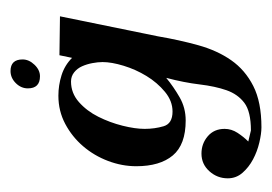

<svg xmlns="http://www.w3.org/2000/svg" viewBox="-96 -277 517 365"><g transform="rotate(-90 162.5 -94.5)"><path d="M163 -242Q183 -242 202 -236Q221 -230 235 -216L240 -240L314 -239L276 -53Q269 -12 259 24Q249 60 230.5 86.5Q212 113 181.5 128.5Q151 144 103 144Q91 144 74 140Q57 136 42 128Q27 120 16.5 108Q6 96 6 80Q6 60 19.5 45Q33 30 53 30Q72 30 86 42Q100 54 100 74Q100 87 92.5 98.5Q85 110 76 119L97 124Q133 124 149.5 111.5Q166 99 173.5 77.5Q181 56 184.5 26.5Q188 -3 197 -37Q180 -23 160 -11.5Q140 0 116 0Q70 0 49.5 -24.5Q29 -49 29 -94Q29 -121 39 -147.5Q49 -174 67 -195Q85 -216 109.5 -229Q134 -242 163 -242ZM100 -78Q100 -59 105 -42Q110 -25 133 -25Q153 -25 170.5 -39.5Q188 -54 200.5 -74.5Q213 -95 220 -118Q227 -141 227 -158Q227 -167 225 -177.5Q223 -188 219 -197Q215 -206 207.5 -212Q200 -218 190 -218Q168 -218 151 -203Q134 -188 123 -166Q112 -144 106 -120Q100 -96 100 -78ZM210 -333Q232 -333 232 -310Q232 -298 222 -287.5Q212 -277 200 -277Q177 -277 177 -300Q177 -313 187 -323Q197 -333 210 -333Z"/></g></svg>

Font: Lucien Schoenschriftv CAT
Style: Regular
Weight: 400
Designer: Lucian Bernhard 1928
Foundry: CAT-Fonts Peter Wiegel
Version: Version 1.000